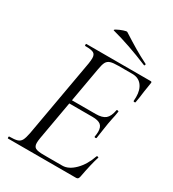

<svg xmlns="http://www.w3.org/2000/svg" viewBox="-189 -888 892 991"><g transform="rotate(30 257.0 -392.5)"><path d="M16 -12Q49 -12 64.5 -17Q80 -22 87.5 -36Q95 -50 101 -81L183 -544Q186 -564 186 -576Q186 -598 173 -605.5Q160 -613 123 -613Q120 -613 120 -619Q120 -625 123 -625H506Q514 -625 512 -616L503 -559Q499 -523 493 -492Q492 -488 486 -489Q480 -490 481 -493Q482 -501 482 -516Q482 -559 462 -584.5Q442 -610 405 -610H323Q291 -610 275.5 -605Q260 -600 252.5 -586.5Q245 -573 240 -543L159 -85Q156 -67 156 -55Q156 -34 169 -26.5Q182 -19 219 -19H329Q366 -19 402 -55Q438 -91 458 -149Q459 -152 464.5 -151Q470 -150 469 -147Q454 -100 438 -15Q436 -7 432.5 -3.5Q429 0 422 0H16Q14 0 14 -6Q14 -12 16 -12ZM399 -233Q402 -250 402 -263Q402 -291 387 -303Q372 -315 338 -315H174L177 -336H345Q384 -336 402.5 -351.5Q421 -367 428 -406Q428 -409 434 -409Q436 -409 438.5 -407.5Q441 -406 440 -404Q436 -376 431 -356L425 -325L419 -286Q419 -283 411 -232Q410 -228 404 -228.5Q398 -229 399 -233ZM211 -756Q204 -758 218.5 -766Q233 -774 252 -780.5Q271 -787 275 -784Q325 -752 360.5 -731Q396 -710 438 -689Q440 -688 440 -685Q440 -682 438 -680Q436 -678 434 -679Q314 -729 211 -756Z"/></g></svg>

Font: Cormorant Garamond
Style: Italic
Weight: 400
Italic angle: -10°
Designer: Christian Thalmann (Catharsis Fonts)
Foundry: Catharsis Fonts
Version: Version 4.000